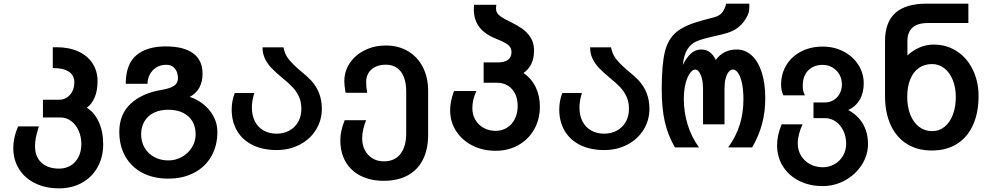

<svg xmlns="http://www.w3.org/2000/svg" viewBox="-20 -810 5440 1055"><path d="M53 3Q53 -55 79.5 -115.5H193.5Q181 -75 176.8 -52.5Q172.5 -30 172.5 -6Q172.5 51.5 208 84Q243.5 116.5 305 116.5Q340.5 116.5 368.2 99.8Q396 83 411.5 52.2Q427 21.5 427 -18.5Q427 -58.5 412 -92Q397 -125.5 370.8 -145Q344.5 -164.5 312.5 -164.5H216V-262H305.5Q329.5 -262 348.5 -274.8Q367.5 -287.5 378 -309.2Q388.5 -331 388.5 -357Q388.5 -396 358.2 -416.2Q328 -436.5 270 -436V-550Q277 -550.5 291.5 -550.5Q359 -550.5 409.8 -527.5Q460.5 -504.5 488.2 -462.2Q516 -420 516 -364Q516 -312.5 500.5 -275.5Q485 -238.5 457 -218Q498 -193.5 522.5 -140.5Q547 -87.5 547 -17Q547 54 516 109Q485 164 430 194.5Q375 225 304.5 225Q231.5 225 174.2 197.5Q117 170 85 119.5Q53 69 53 3Z M635.5 -86Q635.5 -182.5 698.8 -240.8Q762 -299 870 -316.5Q913 -323.5 935.5 -338Q958 -352.5 958 -381Q958 -394.5 953 -411Q948 -427.5 933.5 -440.8Q919 -454 892.5 -454Q862.5 -454 839.2 -439.5Q816 -425 803.2 -401Q790.5 -377 790.5 -349.5H671Q671 -457 728.8 -506Q786.5 -555 890.5 -555Q989.5 -555 1041.2 -517.2Q1093 -479.5 1093 -404Q1093 -361.5 1075.5 -328.8Q1058 -296 1022.5 -277.5Q1061.5 -265.5 1096.5 -238Q1131.5 -210.5 1153 -171Q1174.5 -131.5 1174.5 -86Q1174.5 -9 1141 49.2Q1107.5 107.5 1046.2 139.5Q985 171.5 904.5 171.5Q823.5 171.5 762.8 139.8Q702 108 668.8 49.8Q635.5 -8.5 635.5 -86ZM1055 -72Q1055 -113.5 1036.8 -144Q1018.5 -174.5 984.5 -190.8Q950.5 -207 904.5 -207Q859 -207 825.5 -190.5Q792 -174 773.8 -143.5Q755.5 -113 755.5 -72Q755.5 -30.5 774.8 2.2Q794 35 828.2 53.2Q862.5 71.5 905.5 71.5Q945.5 71.5 980 52Q1014.5 32.5 1034.8 -0.5Q1055 -33.5 1055 -72Z M1253 -209Q1253 -256 1270 -299H1377.5Q1364 -256.5 1364 -219.5Q1364 -175 1381 -142.5Q1398 -110 1428.8 -92.8Q1459.5 -75.5 1500 -75.5Q1539 -75.5 1570 -92.5Q1601 -109.5 1618.5 -140.5Q1636 -171.5 1636 -212Q1636 -250 1622.5 -279.2Q1609 -308.5 1587.5 -331.2Q1566 -354 1530.5 -382.5Q1493.5 -413.5 1471.5 -436.5Q1449.5 -459.5 1436 -487.5Q1422.5 -515.5 1422.5 -550H1537.5Q1544 -515.5 1562.2 -490Q1580.5 -464.5 1625.5 -425.5Q1670.5 -388.5 1689 -368.5Q1748.5 -303.5 1748.5 -213Q1748.5 -149 1716.2 -97Q1684 -45 1627.2 -15.2Q1570.5 14.5 1500 14.5Q1424.5 14.5 1368.8 -12.8Q1313 -40 1283 -90.5Q1253 -141 1253 -209Z M1850 -40Q1850 -65.5 1855.8 -91.5Q1861.5 -117.5 1874 -149.5H1992Q1982 -127.5 1976 -99.8Q1970 -72 1970 -49Q1970 -14 1984.5 14.5Q1999 43 2026 59.8Q2053 76.5 2089 76.5Q2149 76.5 2180.5 35.8Q2212 -5 2212 -77V-307.5Q2212 -377 2183 -415.8Q2154 -454.5 2100 -454.5Q2066.5 -454.5 2042 -442.5Q2017.5 -430.5 2004.8 -409Q1992 -387.5 1992 -360.5Q1992 -330 1997.5 -300H1879L1877.5 -310Q1872 -341 1872 -363.5Q1872 -418.5 1902.2 -463.5Q1932.5 -508.5 1984.8 -534.2Q2037 -560 2100 -560Q2169 -560 2221.8 -528.8Q2274.5 -497.5 2303.5 -441Q2332.5 -384.5 2332.5 -310.5V-69Q2332.5 10.5 2303.8 67.2Q2275 124 2220.2 153.8Q2165.5 183.5 2089 183.5Q2016.5 183.5 1962.5 156.5Q1908.5 129.5 1879.2 79Q1850 28.5 1850 -40Z M2453.5 -204.5Q2453.5 -229 2458.2 -253Q2463 -277 2474.5 -310H2597.5Q2585.5 -282.5 2580.5 -260.5Q2575.5 -238.5 2575.5 -215Q2575.5 -179.5 2592.2 -151.2Q2609 -123 2638 -107Q2667 -91 2703.5 -91Q2738 -91 2765.8 -108.2Q2793.5 -125.5 2809 -156.5Q2824.5 -187.5 2824.5 -226Q2824.5 -286 2793 -320.8Q2761.5 -355.5 2707.5 -355.5H2637.5V-467H2714.5Q2752 -467 2771.2 -481.5Q2790.5 -496 2790.5 -523Q2790.5 -539 2783.2 -550.5Q2776 -562 2758.5 -572.5Q2741 -583 2708.5 -596Q2644.5 -621 2614 -661Q2583.5 -701 2583.5 -759.5Q2583.5 -775.5 2584.5 -783.5H2707.5Q2705.5 -773.5 2705.5 -763.5Q2705.5 -749.5 2712.2 -738.5Q2719 -727.5 2735.8 -716.2Q2752.5 -705 2784 -690Q2823 -671 2850.2 -651.8Q2877.5 -632.5 2896 -603Q2914.5 -573.5 2914.5 -532.5Q2914.5 -449 2856.5 -409Q2901.5 -377.5 2924 -330Q2946.5 -282.5 2946.5 -224Q2946.5 -154.5 2915.2 -99.2Q2884 -44 2828.8 -12.8Q2773.5 18.5 2703.5 18.5Q2632.5 18.5 2575.5 -10.5Q2518.5 -39.5 2486 -90.2Q2453.5 -141 2453.5 -204.5Z M3053 -209Q3053 -256 3070 -299H3177.5Q3164 -256.5 3164 -219.5Q3164 -175 3181 -142.5Q3198 -110 3228.8 -92.8Q3259.5 -75.5 3300 -75.5Q3339 -75.5 3370 -92.5Q3401 -109.5 3418.5 -140.5Q3436 -171.5 3436 -212Q3436 -250 3422.5 -279.2Q3409 -308.5 3387.5 -331.2Q3366 -354 3330.5 -382.5Q3293.5 -413.5 3271.5 -436.5Q3249.5 -459.5 3236 -487.5Q3222.5 -515.5 3222.5 -550H3337.5Q3344 -515.5 3362.2 -490Q3380.5 -464.5 3425.5 -425.5Q3470.5 -388.5 3489 -368.5Q3548.5 -303.5 3548.5 -213Q3548.5 -149 3516.2 -97Q3484 -45 3427.2 -15.2Q3370.5 14.5 3300 14.5Q3224.5 14.5 3168.8 -12.8Q3113 -40 3083 -90.5Q3053 -141 3053 -209Z M3616 -319.5Q3616 -455 3633.5 -525.8Q3651 -596.5 3697.8 -634.8Q3744.5 -673 3841.5 -698.5L3905.5 -715.5Q3935 -723.5 3949 -742.2Q3963 -761 3970.5 -790H4097Q4097.5 -784.5 4097.5 -774Q4097.5 -752.5 4093.2 -738.8Q4089 -725 4077.5 -706.5Q4059 -676 4030.5 -655Q4002 -634 3949.5 -621.5L3885.5 -606.5Q3833 -594.5 3805 -582Q3777 -569.5 3757.5 -539.8Q3738 -510 3732 -453Q3752.5 -494.5 3776.8 -516.2Q3801 -538 3833 -538Q3886 -538 3913 -480.5Q3955 -538 4028 -538Q4073.5 -538 4109 -506.8Q4144.5 -475.5 4164.8 -415Q4185 -354.5 4185 -269.5Q4185 -195 4167.2 -128.8Q4149.5 -62.5 4113 0H3981.5Q4024.5 -60.5 4044.8 -125Q4065 -189.5 4065 -265.5Q4065 -315 4057.2 -351.8Q4049.5 -388.5 4036.2 -408.2Q4023 -428 4007.5 -428Q3995 -428 3984.2 -415.2Q3973.5 -402.5 3967.2 -378.8Q3961 -355 3961 -323.5V-127H3843V-323.5Q3843 -354 3837 -377.8Q3831 -401.5 3821.2 -414.8Q3811.5 -428 3800 -428Q3786 -428 3771.2 -408Q3756.5 -388 3747 -351Q3737.5 -314 3737.5 -266.5Q3737.5 -192.5 3758.8 -124.2Q3780 -56 3821 0H3688.5Q3650 -67 3633 -141Q3616 -215 3616 -319.5Z M4250 -11.5Q4250 -39.5 4256 -67.2Q4262 -95 4275 -127H4390Q4377.5 -101.5 4370.5 -73.5Q4363.5 -45.5 4363.5 -21.5Q4363.5 16 4381.8 45.8Q4400 75.5 4431.2 92.2Q4462.5 109 4500.5 109Q4535.5 109 4565 92.5Q4594.5 76 4612 46.2Q4629.5 16.5 4629.5 -20.5Q4629.5 -59.5 4614 -91.8Q4598.5 -124 4571.8 -142.5Q4545 -161 4512.5 -161H4450V-247H4512.5Q4539 -247 4560.5 -260Q4582 -273 4594 -295.8Q4606 -318.5 4606 -346Q4606 -376.5 4592 -401Q4578 -425.5 4553.8 -439.5Q4529.5 -453.5 4500.5 -453.5Q4450.5 -453.5 4420.8 -423Q4391 -392.5 4391 -340.5Q4391 -321 4393.2 -311.2Q4395.5 -301.5 4403 -286H4284.5Q4272 -311 4272 -344.5Q4272 -405 4301.2 -452.8Q4330.5 -500.5 4382.5 -527.2Q4434.5 -554 4500.5 -554Q4563.5 -554 4615 -527.2Q4666.5 -500.5 4696.2 -454.2Q4726 -408 4726 -352Q4726 -299 4703.5 -261.2Q4681 -223.5 4640.5 -205.5Q4694 -177 4721.8 -129Q4749.5 -81 4749.5 -18.5Q4749.5 42.5 4715.2 95.8Q4681 149 4623.8 180.8Q4566.5 212.5 4500.5 212.5Q4428.5 212.5 4371.2 183.8Q4314 155 4282 104Q4250 53 4250 -11.5Z M4843 -283V-584Q4843 -688 4899.8 -739Q4956.5 -790 5073 -790H5301V-683.5H5078Q5022 -683.5 4994 -658.2Q4966 -633 4966 -583.5V-505Q4993.5 -531.5 5030.8 -548.2Q5068 -565 5111 -565Q5145.5 -565 5176 -556.5Q5206.5 -548 5236 -529.5Q5292 -494.5 5324.5 -428.5Q5357 -362.5 5357 -283Q5357 -190 5326.2 -122.5Q5295.5 -55 5237.8 -19Q5180 17 5100 17Q5021 17 4963 -19.2Q4905 -55.5 4874 -123.2Q4843 -191 4843 -283ZM5232 -277.5Q5232 -328.5 5215.5 -369.8Q5199 -411 5169.2 -434.5Q5139.5 -458 5102 -458Q5059 -458 5028.2 -436Q4997.5 -414 4981.2 -373.2Q4965 -332.5 4965 -277.5Q4965 -222.5 4982 -179.8Q4999 -137 5030.2 -113.2Q5061.5 -89.5 5102 -89.5Q5140.5 -89.5 5170 -113.2Q5199.5 -137 5215.8 -179.8Q5232 -222.5 5232 -277.5Z"/></svg>

Font: JuliaMono
Style: Bold
Weight: 700
Monospace: yes
Designer: cormullion
Foundry: corm
Version: Version 0.055; ttfautohint (v1.8.4)